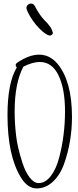

<svg xmlns="http://www.w3.org/2000/svg" viewBox="-20 -1047 439 1075"><path d="M253 -849Q254 -848 259 -848Q265 -848 270.5 -852.5Q276 -857 276 -863V-865Q275 -866 275 -867Q270 -883 264 -893Q262 -896 247 -915Q245 -917 237 -925.5Q229 -934 227 -936Q199 -966 175 -1013Q167 -1027 154 -1027Q144 -1027 136 -1020Q128 -1013 128 -1002Q128 -1000 130 -992Q147 -951 181 -909Q222 -860 253 -849ZM106 -134Q77 -224 70 -289Q62 -358 62 -422Q62 -582 111 -674Q163 -700 202 -700Q272 -700 308 -624.5Q344 -549 344 -424Q344 -291 312 -167Q295 -101 264.5 -61.5Q234 -22 196 -22Q170 -22 146 -53.5Q122 -85 106 -134ZM74 -669Q22 -584 22 -402Q22 -177 96 -55Q134 8 185 8Q236 8 277 -30.5Q318 -69 340 -133Q383 -256 383 -393Q383 -592 302 -690Q258 -741 199 -741Q142 -741 75 -695Q61 -684 74 -669Z"/></svg>

Font: Neythal
Style: Regular
Weight: 400
Designer: Tharique Azeez
Foundry: Tharique Azeez
Version: Version 0.44